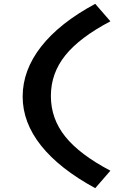

<svg xmlns="http://www.w3.org/2000/svg" viewBox="-20 -829 654 1000"><path d="M98 -326Q98 -463 194 -586Q290 -709 476 -809L555 -718Q395 -634 320 -540.5Q245 -447 245 -329Q245 -211 320 -117.5Q395 -24 555 60L476 151Q290 50 194 -70.5Q98 -191 98 -326Z"/></svg>

Font: Intel One Mono
Style: Bold
Weight: 700
Monospace: yes
Designer: Fred Shallcrass
Foundry: Frere-Jones Type LLC
Version: Version 1.400;hotconv 1.1.0;makeotfexe 2.6.0;FJTRelease1.4